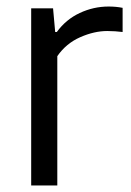

<svg xmlns="http://www.w3.org/2000/svg" viewBox="-20 -568 402 588"><path d="M75.5 0V-542.5H142.5L149 -470H154Q182 -508.5 224.2 -528.2Q266.5 -548 312.5 -548Q335.5 -548 355.5 -544V-470Q344 -471.5 332.5 -472.2Q321 -473 308.5 -473Q268.5 -473 225.5 -454Q182.5 -435 155.5 -396V0Z"/></svg>

Font: Encode Sans
Style: Regular
Weight: 400
Designer: Multiple Designers
Foundry: Impallari Type
Version: Version 3.002; ttfautohint (v1.8.3) -l 8 -r 50 -G 200 -x 14 